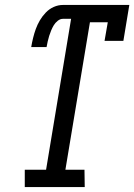

<svg xmlns="http://www.w3.org/2000/svg" viewBox="-20 -755 542 775"><path d="M80 0V-70H166L267 -679H234Q223 -679 213 -671Q203 -663 197 -653Q191 -643 186.5 -632Q182 -621 178.5 -610Q175 -599 172.5 -587.5Q170 -576 168 -565H106Q109 -583 113.5 -601.5Q118 -620 124.5 -638Q131 -656 141 -673Q151 -690 165 -704.5Q179 -719 197 -727Q215 -735 234 -735H502L478 -590H402L415 -665H343L244 -70H321L322 0Z"/></svg>

Font: Iosevka Curly Slab
Style: Italic
Weight: 400
Italic angle: -9°
Monospace: yes
Designer: Belleve Invis
Foundry: Belleve Invis
Version: Version 22.1.2; ttfautohint (v1.8.4)